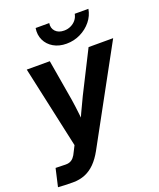

<svg xmlns="http://www.w3.org/2000/svg" viewBox="-182 -840 951 1147"><g transform="rotate(-20 293.0 -266.5)"><path d="M-14.2 201.7 11.7 88.4 66.9 89.8Q86.4 91.3 100.8 86.2Q115.2 81.1 126.2 68.4Q137.2 55.7 146.5 34.7L164.6 -1L50.8 -522.5H197.3L241.7 -261.2Q249 -214.4 254.2 -166.7Q259.3 -119.1 264.2 -70.8H225.1Q245.6 -119.1 267.3 -166.7Q289.1 -214.4 312 -261.2L443.8 -522.5H600.1L272.9 76.2Q249.5 118.7 221.2 147.5Q192.9 176.3 158 190.7Q123 205.1 80.1 205.1Q56.2 205.1 31.7 204.1Q7.3 203.1 -14.2 201.7ZM328.1 -586.4Q280.8 -586.4 246.1 -606.7Q211.4 -627 195.1 -661.4Q178.7 -695.8 185.5 -737.8H272Q267.1 -706.1 286.4 -685.5Q305.7 -665 341.3 -665Q364.7 -665 384.5 -674.6Q404.3 -684.1 417.2 -700.2Q430.2 -716.3 434.1 -737.8H521Q514.2 -695.8 486.3 -661.4Q458.5 -627 417.2 -606.7Q376 -586.4 328.1 -586.4Z"/></g></svg>

Font: Inter 28pt
Style: Bold Italic
Weight: 700
Italic angle: -9.3988°
Designer: Rasmus Andersson
Foundry: rsms
Version: Version 4.001;git-66647c0bb